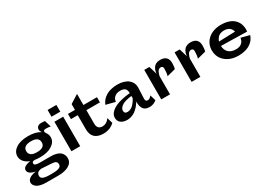

<svg xmlns="http://www.w3.org/2000/svg" viewBox="13 -1835 4366 3129"><g transform="rotate(-30 2196.5 -270.0)"><path d="M375 -169.9Q318.4 -169.9 277.8 -176.8Q223.1 -179.2 223.1 -140.1Q223.1 -116.7 247.8 -106.9Q272.5 -97.2 324.2 -97.2H528.8Q581.5 -97.2 622.6 -87.2Q663.6 -77.1 688.5 -61.3Q713.4 -45.4 729.2 -22.9Q745.1 -0.5 751 22Q756.8 44.4 756.8 69.8Q756.8 147.5 682.4 192.1Q607.9 236.8 479 236.8H257.8Q195.3 236.8 148.9 225.3Q102.5 213.9 77.6 194.6Q52.7 175.3 41.3 154.5Q29.8 133.8 29.8 110.8Q29.8 95.2 35.4 81.1Q41 66.9 49.1 56.9Q57.1 46.9 70.8 37.8Q84.5 28.8 95.5 22.9Q106.4 17.1 123.3 12Q140.1 6.8 149.2 4.4Q158.2 2 173.3 -0.7Q188.5 -3.4 190.7 -3.7Q192.9 -3.9 201.2 -4.9Q193.8 -5.4 181.2 -7.6Q168.5 -9.8 146.7 -17.1Q125 -24.4 106.9 -34.7Q88.9 -44.9 75.4 -63.5Q62 -82 62 -105Q62 -121.6 69.6 -135.3Q77.1 -148.9 90.3 -158.4Q103.5 -168 117.9 -174.8Q132.3 -181.6 149.7 -186.3Q167 -190.9 178.5 -193.1Q189.9 -195.3 202.1 -196.8Q133.3 -222.2 96.2 -266.8Q59.1 -311.5 59.1 -368.2Q59.1 -455.1 143.6 -511.5Q228 -567.9 373 -567.9Q515.1 -567.9 601.1 -512.2Q577.1 -547.9 577.1 -567.9Q577.1 -605 600.3 -626Q623.5 -647 664.1 -647Q682.1 -647 735.8 -643.1L773.9 -520Q721.7 -527.8 688 -527.8Q660.6 -527.8 649.2 -519.8Q637.7 -511.7 639.4 -498.8Q641.1 -485.8 651.9 -465.8Q687 -421.9 687 -368.2Q687 -282.2 602.5 -226.1Q518.1 -169.9 375 -169.9ZM226.1 -368.2Q226.1 -321.8 261 -294.4Q295.9 -267.1 373 -267.1Q518.1 -267.1 518.1 -368.2Q518.1 -471.2 373 -471.2Q226.1 -471.2 226.1 -368.2ZM496.1 12.2 300.8 0Q295.9 0 289.1 0.5Q282.2 1 265.6 5.4Q249 9.8 236.6 17.6Q224.1 25.4 214.1 42.2Q204.1 59.1 204.1 82Q204.1 124 244.6 141.1Q285.2 158.2 388.2 158.2Q437.5 158.2 470 155.3Q502.4 152.3 529.8 144.3Q557.1 136.2 570.1 120.6Q583 105 583 81.1Q583 49.3 563.2 32.2Q543.5 15.1 496.1 12.2Z M863.8 -649.9V-776.9H1028.8V-649.9ZM863.8 0V-555.2H1028.8V0Z M1118.7 -458V-555.2H1250.5V-664.1L1409.7 -764.2V-555.2H1664.6V-458H1409.7V-206.1Q1409.7 -97.2 1507.8 -97.2Q1525.9 -97.2 1542.7 -101.6Q1559.6 -106 1572.5 -113Q1585.4 -120.1 1596.7 -128.4Q1607.9 -136.7 1615.5 -145.3Q1623 -153.8 1628.7 -160.9Q1634.3 -168 1637.2 -172.4L1639.6 -176.8L1671.9 -68.8Q1668.9 -65.4 1663.8 -60.1Q1658.7 -54.7 1639.6 -40.5Q1620.6 -26.4 1598.4 -15.4Q1576.2 -4.4 1539.6 4.4Q1502.9 13.2 1462.9 13.2Q1359.4 13.2 1303 -38.1Q1246.6 -89.4 1246.6 -193.8V-458Z M2316.4 -151.9Q2315.4 -127 2325.2 -112.1Q2335 -97.2 2356.4 -97.2Q2369.1 -97.2 2381.6 -102.3Q2394 -107.4 2402.8 -114.7Q2411.6 -122.1 2418.5 -129.4Q2425.3 -136.7 2428.7 -141.6L2431.6 -147L2464.4 -39.1Q2462.4 -37.1 2458.7 -33.4Q2455.1 -29.8 2442.6 -20.8Q2430.2 -11.7 2415.8 -4.9Q2401.4 2 2378.7 7.6Q2356 13.2 2331.5 13.2Q2288.1 13.2 2258.3 0Q2228.5 -13.2 2212.2 -39.3Q2195.8 -65.4 2189.2 -97.9Q2182.6 -130.4 2182.6 -174.8Q2177.7 -166.5 2174.8 -161.1Q2171.9 -155.8 2157 -134Q2142.1 -112.3 2127.9 -96.4Q2113.8 -80.6 2089.1 -58.3Q2064.5 -36.1 2039.6 -22Q2014.6 -7.8 1980.7 2.7Q1946.8 13.2 1911.6 13.2Q1834.5 13.2 1791 -21.7Q1747.6 -56.6 1747.6 -119.1Q1747.6 -147.9 1761 -175.8Q1774.4 -203.6 1805.7 -231.2Q1836.9 -258.8 1883.5 -281.2Q1930.2 -303.7 2001.2 -320.8Q2072.3 -337.9 2160.6 -345.2Q2160.6 -362.8 2158.7 -376.7Q2156.7 -390.6 2149.7 -406.5Q2142.6 -422.4 2130.9 -433.1Q2119.1 -443.8 2097.4 -450.9Q2075.7 -458 2046.4 -458Q2015.6 -458 1990.2 -451.2Q1964.8 -444.3 1949.5 -433.6Q1934.1 -422.9 1922.6 -409.7Q1911.1 -396.5 1905.8 -383.3Q1900.4 -370.1 1897.5 -359.4Q1894.5 -348.6 1894 -341.8L1893.6 -335L1721.2 -378.9Q1722.2 -382.8 1724.9 -389.6Q1727.5 -396.5 1738.5 -416Q1749.5 -435.5 1764.2 -453.4Q1778.8 -471.2 1805.9 -493.2Q1833 -515.1 1865.7 -530.8Q1898.4 -546.4 1947.8 -557.1Q1997.1 -567.9 2054.2 -567.9Q2120.1 -567.9 2172.9 -551Q2225.6 -534.2 2259 -505.6Q2292.5 -477.1 2309.6 -439.2Q2326.7 -401.4 2325.2 -358.9ZM1919.4 -152.8Q1919.4 -97.2 1977.5 -97.2Q2010.3 -97.2 2041 -113.3Q2071.8 -129.4 2092.5 -152.1Q2113.3 -174.8 2129.4 -197.8Q2145.5 -220.7 2153.3 -236.8L2160.6 -252.9V-292Q2095.7 -285.6 2046.6 -270.8Q1997.6 -255.9 1971.2 -235.8Q1944.8 -215.8 1932.1 -195.1Q1919.4 -174.3 1919.4 -152.8Z M2719.2 -336.9V0H2554.2V-555.2H2650.4L2697.3 -397.9Q2697.3 -401.4 2697.5 -407.5Q2697.8 -413.6 2700.7 -431.4Q2703.6 -449.2 2709 -465.1Q2714.4 -481 2726.3 -500.7Q2738.3 -520.5 2754.4 -534.4Q2770.5 -548.3 2797.1 -558.1Q2823.7 -567.9 2856.4 -567.9Q3005.4 -567.9 3005.4 -422.9Q3005.4 -392.1 3002 -365.7Q2998.5 -339.4 2995.6 -328.1L2992.2 -316.9L2832.5 -275.9Q2849.1 -332 2849.1 -408.2Q2849.1 -436 2836.2 -447Q2823.2 -458 2805.2 -458Q2785.6 -458 2769.5 -445.6Q2753.4 -433.1 2744.6 -415.3Q2735.8 -397.5 2729.7 -379.6Q2723.6 -361.8 2721.2 -349.6Z M3290 -336.9V0H3125V-555.2H3221.2L3268.1 -397.9Q3268.1 -401.4 3268.3 -407.5Q3268.6 -413.6 3271.5 -431.4Q3274.4 -449.2 3279.8 -465.1Q3285.2 -481 3297.1 -500.7Q3309.1 -520.5 3325.2 -534.4Q3341.3 -548.3 3367.9 -558.1Q3394.5 -567.9 3427.2 -567.9Q3576.2 -567.9 3576.2 -422.9Q3576.2 -392.1 3572.8 -365.7Q3569.3 -339.4 3566.4 -328.1L3563 -316.9L3403.3 -275.9Q3419.9 -332 3419.9 -408.2Q3419.9 -436 3407 -447Q3394 -458 3376 -458Q3356.4 -458 3340.3 -445.6Q3324.2 -433.1 3315.4 -415.3Q3306.6 -397.5 3300.5 -379.6Q3294.4 -361.8 3292 -349.6Z M3832 -268.1Q3832.5 -234.4 3843.3 -204.8Q3854 -175.3 3875.5 -150.6Q3897 -126 3934.1 -111.6Q3971.2 -97.2 4020 -97.2Q4050.8 -97.2 4076.2 -104.2Q4101.6 -111.3 4116.9 -122.6Q4132.3 -133.8 4143.8 -147.5Q4155.3 -161.1 4160.6 -174.8Q4166 -188.5 4168.9 -199.7Q4171.9 -210.9 4172.4 -217.8L4172.9 -225.1L4333 -184.1Q4332 -180.2 4329.8 -172.9Q4327.6 -165.5 4317.6 -145.3Q4307.6 -125 4293.9 -106.2Q4280.3 -87.4 4253.7 -64.7Q4227.1 -42 4194.3 -25.6Q4161.6 -9.3 4111.6 2Q4061.5 13.2 4002.9 13.2Q3948.7 13.2 3898.9 1.2Q3849.1 -10.7 3806.9 -35.2Q3764.6 -59.6 3733.2 -94Q3701.7 -128.4 3683.8 -175.5Q3666 -222.7 3666 -277.8Q3666 -339.4 3689.7 -392.6Q3713.4 -445.8 3756.6 -484.6Q3799.8 -523.4 3863.3 -545.7Q3926.8 -567.9 4002.9 -567.9Q4067.4 -567.9 4119.4 -554.7Q4171.4 -541.5 4205.1 -520.3Q4238.8 -499 4262.9 -470.5Q4287.1 -441.9 4299.1 -413.1Q4311 -384.3 4316.7 -353.8Q4322.3 -323.2 4321.8 -300Q4321.3 -276.9 4317.9 -257.8ZM4147 -356Q4146.5 -360.4 4144.8 -367.4Q4143.1 -374.5 4133.3 -393.1Q4123.5 -411.6 4109.1 -425.8Q4094.7 -439.9 4065.9 -451.4Q4037.1 -462.9 4000 -462.9Q3961.4 -462.9 3930.9 -450.9Q3900.4 -439 3884.3 -421.6Q3868.2 -404.3 3857.9 -387.2Q3847.7 -370.1 3844.7 -358.4L3841.8 -346.2Z"/></g></svg>

Font: Sporting Grotesque
Style: Bold
Weight: 700
Designer: Lucas LE BIHAN
Foundry: Lucas LE BIHAN
Version: Version 2.002;PS 2.2;hotconv 1.0.88;makeotf.lib2.5.647800